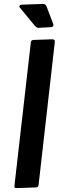

<svg xmlns="http://www.w3.org/2000/svg" viewBox="-20 -962 312 984"><path d="M261.2 -749 177.7 -13.7Q176.3 -2 165 -1.5L64.5 2Q53.7 2 53.7 -7.3L138.2 -746.1Q140.1 -756.3 150.9 -757.3L248.5 -760.7Q261.2 -760.3 261.2 -749ZM203.1 -941.9Q212.9 -940.9 218.3 -929.7L253.9 -835.9Q253.9 -823.2 241.2 -822.8L174.8 -819.3Q167.5 -819.8 158.7 -829.6L79.1 -926.3Q79.1 -937.5 90.3 -938Z"/></svg>

Font: Contrail One
Style: Regular
Weight: 400
Designer: Riccardo De Franceschi
Foundry: Sorkin Type Co.
Version: Version 1.003